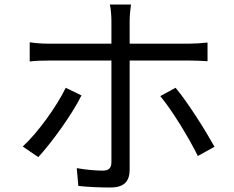

<svg xmlns="http://www.w3.org/2000/svg" viewBox="-20 -804 1040 853"><path d="M342 -380 272 -414C233 -333 148 -214 81 -153L150 -106C207 -167 300 -295 342 -380ZM760 -414 692 -377C745 -314 820 -190 859 -111L933 -152C893 -224 814 -350 760 -414ZM112 -616V-531C139 -534 167 -535 198 -535H475V-527C475 -480 475 -138 475 -84C475 -57 463 -46 436 -46C410 -46 365 -49 321 -57L328 22C369 27 428 29 470 29C531 29 556 2 556 -50C556 -122 556 -446 556 -527V-535H821C845 -535 875 -534 902 -532V-615C877 -612 844 -610 820 -610H556V-713C556 -734 560 -770 562 -784H468C472 -769 475 -734 475 -713V-610H197C165 -610 140 -612 112 -616Z"/></svg>

Font: Noto Sans KR
Style: Regular
Weight: 400
Designer: Ryoko NISHIZUKA 西塚涼子 (kana, bopomofo & ideographs); Paul D. Hunt (Latin, Greek & Cyrillic); Sandoll Communications 산돌커뮤니
Foundry: Adobe
Version: Version 2.004;hotconv 1.0.118;makeotfexe 2.5.65603